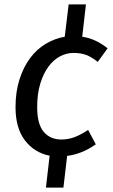

<svg xmlns="http://www.w3.org/2000/svg" viewBox="-20 -704 517 878"><path d="M261 -66Q290 -66 318.5 -76Q347 -86 383 -110L418 -44Q356 0 287 9L270 154H190L207 8Q137 -6 94 -62Q51 -118 51 -214Q51 -284 69 -340.5Q87 -397 117.5 -438Q148 -479 189 -503.5Q230 -528 276 -536L294 -684H373L356 -536Q389 -531 417.5 -517.5Q446 -504 472 -483L427 -421Q398 -444 373.5 -453Q349 -462 316 -462Q284 -462 254 -446Q224 -430 201 -398.5Q178 -367 164 -321Q150 -275 150 -214Q150 -136 180 -101Q210 -66 261 -66Z"/></svg>

Font: Yekcdsyqcyvpieeyorgstswgcgt
Style: Regular
Weight: 400
Italic angle: -8°
Designer: Carrois Corporate & Edenspiekermann
Foundry: Carrois Corporate GbR & Edenspiekermann AG
Version: Version 2.001